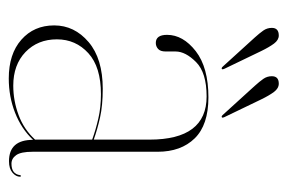

<svg xmlns="http://www.w3.org/2000/svg" viewBox="-126 -506 640 427"><g transform="rotate(90 193.5 -292.0)"><path d="M36 -93Q36 -138 73 -169.5Q110 -201 177 -201Q214 -201 240.8 -195Q267.5 -189 290 -181V-305Q290 -432 194 -432Q141 -432 117.5 -408.5Q94 -385 94 -363V-341Q94 -329 88.2 -324Q82.5 -319 75 -319Q57 -319 57 -344Q57 -379.5 93.2 -407.8Q129.5 -436 196 -436Q257.5 -436 287.2 -405.5Q317 -375 317 -323V-45Q317 -19 324.5 -8.5Q332 2 343.5 2Q366.5 2 369 -17Q369 -19 371 -19Q372.5 -19 372.5 -17Q372.5 -8 363.5 -0.2Q354.5 7.5 338 7.5Q290.5 7.5 290.5 -46Q266 -20 230.2 -6Q194.5 8 154 8Q99.5 8 67.8 -20Q36 -48 36 -93ZM67 -99Q67 -56.5 95.2 -29.2Q123.5 -2 170 -2Q203.5 -2 235.2 -13.8Q267 -25.5 290 -50.5V-177.5Q268 -185.5 243 -191.2Q218 -197 189 -197Q128.5 -197 97.8 -169Q67 -141 67 -99ZM93 -553.5 132.5 -471.5Q134.5 -467.5 133 -466Q131 -464.5 128 -467.5L63 -539Q53.5 -549.5 47.5 -558Q41.5 -566.5 41.5 -577Q41.5 -592.5 58.5 -592.5Q68.5 -592.5 76.5 -581.8Q84.5 -571 93 -553.5ZM200.5 -553.5 240 -471.5Q242 -467.5 240.5 -466Q238.5 -464.5 235.5 -467.5L170.5 -539Q161 -549.5 155 -558Q149 -566.5 149 -577Q149 -592.5 165.5 -592.5Q176 -592.5 184 -581.8Q192 -571 200.5 -553.5Z"/></g></svg>

Font: Fraunces 144pt S000 Thin
Style: Regular
Weight: 100
Version: Version 1.000; ttfautohint (v1.8.3)